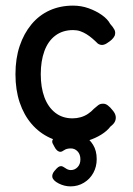

<svg xmlns="http://www.w3.org/2000/svg" viewBox="-20 -496 473 683"><path d="M242 12Q196 12 158 -5.5Q120 -23 92.5 -55Q65 -87 50 -131.5Q35 -176 35 -232Q35 -288 50 -332.5Q65 -377 92 -409.5Q119 -442 156.5 -459Q194 -476 240 -476Q269 -476 295.5 -466.5Q322 -457 342.5 -442.5Q363 -428 372 -411Q382 -400 387 -390.5Q392 -381 388 -369Q384 -361 377.5 -355Q371 -349 363 -344Q344 -330 328 -341Q318 -351 308 -359.5Q298 -368 287.5 -374.5Q277 -381 265.5 -385Q254 -389 240 -389Q203 -389 177 -369.5Q151 -350 138 -314.5Q125 -279 125 -232Q125 -185 138 -150Q151 -115 176.5 -95Q202 -75 238 -75Q253 -75 267 -79Q281 -83 293 -91Q305 -99 314 -109Q322 -116 329 -121.5Q336 -127 345 -127Q354 -128 363 -121.5Q372 -115 382 -102Q390 -92 391.5 -82.5Q393 -73 389 -64Q385 -55 373 -46Q361 -30 340 -17Q319 -4 293.5 4Q268 12 242 12ZM231 167Q209 167 188.5 156.5Q168 146 166 133Q165 123 173 113Q182 102 187 98.5Q192 95 197 95Q203 95 212.5 102Q222 109 232 109Q246 109 256 98.5Q266 88 266 71Q266 53 256 42.5Q246 32 232 32Q217 32 208.5 38Q200 44 195 44Q189 44 183.5 39.5Q178 35 173 25Q169 18 167 13.5Q165 9 166 5Q167 -2 178 -9.5Q189 -17 204.5 -21.5Q220 -26 232 -26Q257 -26 277.5 -14Q298 -2 311 19Q324 40 324 70Q324 97 312 119Q300 141 278.5 154Q257 167 231 167Z"/></svg>

Font: Fredoka SemiCondensed
Style: Regular
Weight: 400
Width: 4
Designer: Ben Nathan
Foundry: Milena B. Brandão, Ben Nathan
Version: Version 2.001